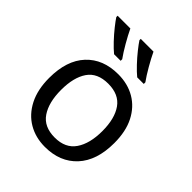

<svg xmlns="http://www.w3.org/2000/svg" viewBox="-214 -895 1033 1033"><g transform="rotate(45 302.5 -378.0)"><path d="M551 -269Q551 -136 483.5 -63Q416 10 301 10Q230 10 174.5 -22.5Q119 -55 87 -117.5Q55 -180 55 -269Q55 -402 122 -474Q189 -546 304 -546Q377 -546 432.5 -513.5Q488 -481 519.5 -419.5Q551 -358 551 -269ZM146 -269Q146 -174 183.5 -118.5Q221 -63 303 -63Q384 -63 422 -118.5Q460 -174 460 -269Q460 -364 422 -418Q384 -472 302 -472Q220 -472 183 -418Q146 -364 146 -269ZM352 -766Q368 -732 392.5 -689.5Q417 -647 438 -618V-606H388Q366 -624 339 -652.5Q312 -681 289 -710Q266 -739 255 -756V-766ZM176 -766Q192 -732 216.5 -689.5Q241 -647 262 -618V-606H212Q190 -624 163 -652.5Q136 -681 113 -710Q90 -739 79 -756V-766Z"/></g></svg>

Font: Noto Sans
Style: Regular
Weight: 400
Designer: Monotype Design Team
Foundry: Monotype Imaging Inc.
Version: Version 2.007